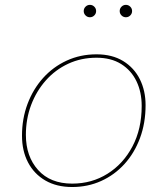

<svg xmlns="http://www.w3.org/2000/svg" viewBox="-20 -761 690 790"><path d="M277 8.5Q213 8.5 166.8 -18.2Q120.5 -45 95.5 -92.5Q70.5 -140 70.5 -203Q70.5 -272.5 93.2 -333.2Q116 -394 157 -439.8Q198 -485.5 254.2 -511.5Q310.5 -537.5 377 -537.5Q441.5 -537.5 486.8 -509.8Q532 -482 555.5 -434.8Q579 -387.5 579 -328.5Q579 -254.5 556 -192.8Q533 -131 492 -86Q451 -41 396 -16.2Q341 8.5 277 8.5ZM277 -5.5Q357.5 -5.5 422.2 -46Q487 -86.5 525 -158.5Q563 -230.5 563 -325Q563 -382 541.5 -426.8Q520 -471.5 478.5 -497.5Q437 -523.5 377 -523.5Q314 -523.5 260.8 -498.8Q207.5 -474 168.5 -430Q129.5 -386 108 -328.8Q86.5 -271.5 86.5 -206Q86.5 -117.5 136.8 -61.5Q187 -5.5 277 -5.5ZM350 -690Q339.5 -690 332 -697.5Q324.5 -705 324.5 -715.5Q324.5 -726 332 -733.5Q339.5 -741 350 -741Q360.5 -741 368 -733.5Q375.5 -726 375.5 -715.5Q375.5 -705 368 -697.5Q360.5 -690 350 -690ZM498 -690Q487.5 -690 480 -697.5Q472.5 -705 472.5 -715.5Q472.5 -726 480 -733.5Q487.5 -741 498 -741Q508.5 -741 516 -733.5Q523.5 -726 523.5 -715.5Q523.5 -705 516 -697.5Q508.5 -690 498 -690Z"/></svg>

Font: Epilogue Thin
Style: Italic
Weight: 250
Italic angle: -12°
Designer: Tyler Finck
Foundry: Etcetera Type Co
Version: Version 2.112